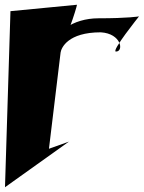

<svg xmlns="http://www.w3.org/2000/svg" viewBox="-20 -596 605 808"><path d="M24 -549 1 192 270 0 186 30 235 -375C238 -395 266 -460 404 -460C491 -455 502 -379 468 -379C446 -379 565 -527 565 -527C565 -527 520 -519 394 -519C286 -519 201 -456 226 -402C253 -402 302 -562 304 -576Z"/></svg>

Font: Chaingun
Style: Ita
Weight: 400
Version: Version 0.91